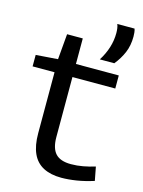

<svg xmlns="http://www.w3.org/2000/svg" viewBox="-118 -843 687 922"><g transform="rotate(15 225.5 -381.5)"><path d="M279 10Q226 10 189.5 -9Q153 -28 135 -67.5Q117 -107 117 -168V-471H8V-528L117 -536L128 -663H206V-536H419V-471H206V-173Q206 -117 230 -91Q254 -65 307 -65Q337 -65 366.5 -70.5Q396 -76 426 -85L439 -17Q395 -3 354.5 3.5Q314 10 279 10ZM311 -587Q333 -622 344 -657.5Q355 -693 355 -729Q355 -741 353.5 -752.5Q352 -764 348 -773H434Q437 -764 438 -754Q439 -744 439 -734Q439 -690 424 -654.5Q409 -619 383 -587Z"/></g></svg>

Font: Georama SemiExpanded
Style: Regular
Weight: 400
Width: 6
Designer: Jean-Baptiste Levee
Foundry: Production Type
Version: Version 1.001